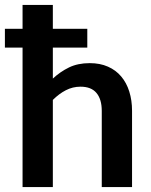

<svg xmlns="http://www.w3.org/2000/svg" viewBox="-31 -763 615 783"><path d="M184.5 -442.5Q214.5 -470.5 250.5 -488Q286.5 -505.5 335 -505.5Q377 -505.5 409.2 -491.2Q441.5 -477 463.2 -451.2Q485 -425.5 496.2 -389.8Q507.5 -354 507.5 -311V0H384V-311Q384 -358 362.5 -383.8Q341 -409.5 297.5 -409.5Q265.5 -409.5 237.5 -395Q209.5 -380.5 184.5 -355.5V0H61V-569H-11V-645.5H61V-743H184.5V-645.5H325V-569H184.5Z"/></svg>

Font: LatoLatin
Style: Bold
Weight: 700
Designer: Lukasz Dziedzic with Adam Twardoch and Botio Nikoltchev
Foundry: tyPoland Lukasz Dziedzic
Version: Version 2.015; 2015-08-06; http://www.latofonts.com/